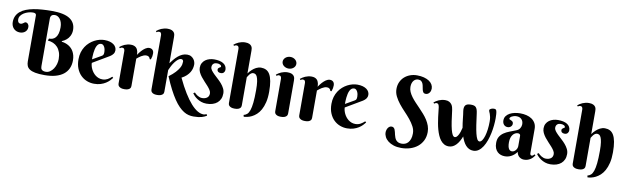

<svg xmlns="http://www.w3.org/2000/svg" viewBox="-51 -1389 7165 2197"><g transform="rotate(10 3531.5 -291.0)"><path d="M411.1 -86.9Q411.1 -75.7 413.3 -65.7Q415.5 -55.7 422.1 -48.3Q428.7 -41 440.2 -36.6Q451.7 -32.2 470.2 -32.2Q497.1 -32.2 519.5 -47.6Q542 -63 558.1 -87.2Q574.2 -111.3 583 -141.4Q591.8 -171.4 591.8 -201.2Q591.8 -245.6 579.8 -279.5Q567.9 -313.5 546.4 -336.9Q524.9 -360.4 495.6 -373.3Q466.3 -386.2 432.1 -388.2L441.9 -413.1Q463.4 -412.1 482.9 -418.9Q502.4 -425.8 517.3 -442.9Q532.2 -460 541 -489Q549.8 -518.1 549.8 -562Q549.8 -591.8 542.5 -615.7Q535.2 -639.6 523.2 -656Q511.2 -672.4 495.4 -681.2Q479.5 -689.9 462.9 -689.9Q452.6 -689.9 443.1 -687.5Q433.6 -685.1 426.5 -679.2Q419.4 -673.3 415.3 -663.8Q411.1 -654.3 411.1 -640.1ZM420.9 -730Q562.5 -730 629.2 -685.8Q695.8 -641.6 695.8 -557.1Q695.8 -536.1 691.2 -518.6Q686.5 -501 679.2 -486.6Q671.9 -472.2 662.6 -460.9Q653.3 -449.7 643.6 -441.4Q620.6 -421.4 591.8 -410.2V-402.8Q637.2 -397.5 673.3 -375.5Q688.5 -366.2 703.1 -352.3Q717.8 -338.4 729.2 -318.6Q740.7 -298.8 747.8 -272.7Q754.9 -246.6 754.9 -212.9Q754.9 -161.6 736.3 -120.6Q717.8 -79.6 681.2 -51Q644.5 -22.5 589.8 -7.3Q535.2 7.8 462.9 7.8Q396 7.8 354 -0.5Q312 -8.8 288.6 -24.7Q265.1 -40.5 256.6 -63Q248 -85.4 248 -113.8V-647.9Q248 -674.8 210.9 -674.8Q184.1 -674.8 156.5 -666.7Q128.9 -658.7 106.7 -644.8Q84.5 -630.9 70.3 -611.6Q56.2 -592.3 56.2 -569.8Q56.2 -554.2 60.3 -544.9Q64.5 -535.6 69.8 -531Q75.2 -526.4 80.8 -525.1Q86.4 -523.9 88.9 -523.9Q101.1 -523.9 108.9 -528.1Q116.7 -532.2 123 -536.9Q129.4 -541.5 135 -545.7Q140.6 -549.8 147.9 -549.8Q153.8 -549.8 160.4 -547.1Q167 -544.4 172.6 -538.6Q178.2 -532.7 182.1 -523.2Q186 -513.7 186 -500Q186 -480.5 178.5 -466.3Q170.9 -452.1 158.9 -442.6Q147 -433.1 131.6 -428.5Q116.2 -423.8 101.1 -423.8Q77.6 -423.8 58.8 -431.9Q40 -439.9 26.9 -454.1Q13.7 -468.3 6.8 -487.3Q0 -506.3 0 -527.8Q0 -568.4 15.1 -599.4Q30.3 -630.4 57.9 -652.8Q85.4 -675.3 124 -690.2Q162.6 -705.1 209.5 -713.9Q256.3 -722.7 309.8 -726.3Q363.3 -730 420.9 -730Z M972.2 -224.1Q972.2 -208.5 976.8 -190.2Q981.4 -171.9 990.2 -153.3Q999 -134.8 1012 -117.9Q1024.9 -101.1 1041.7 -87.9Q1058.6 -74.7 1079.1 -66.9Q1099.6 -59.1 1124 -59.1Q1141.1 -59.1 1155.8 -63Q1170.4 -66.9 1183.1 -73.7Q1195.8 -80.6 1207.5 -89.6Q1219.2 -98.6 1231 -108.9L1243.2 -97.2Q1231.9 -82 1214.4 -64Q1196.8 -45.9 1171.9 -30Q1147 -14.2 1113.8 -3.7Q1080.6 6.8 1038.1 6.8Q995.6 6.8 955.3 -8.5Q915 -23.9 883.8 -54.7Q852.5 -85.4 833.7 -131.3Q814.9 -177.2 814.9 -238.8Q814.9 -283.2 826.2 -320.3Q837.4 -357.4 856.7 -387.2Q876 -417 901.6 -439.5Q927.2 -461.9 955.6 -476.8Q983.9 -491.7 1013.4 -499.3Q1043 -506.8 1070.3 -506.8Q1106.4 -506.8 1133.3 -499Q1160.2 -491.2 1178 -478Q1195.8 -464.8 1204.6 -447.5Q1213.4 -430.2 1213.4 -411.1Q1213.4 -388.2 1200.2 -369.9Q1187 -351.6 1165 -337.9ZM1070.3 -323.2Q1076.7 -327.1 1080.8 -330.8Q1085 -334.5 1087.4 -339.6Q1089.8 -344.7 1091.1 -352.3Q1092.3 -359.9 1092.3 -371.1Q1092.3 -383.3 1089.6 -398.2Q1086.9 -413.1 1080.6 -426.3Q1074.2 -439.5 1064.5 -448.2Q1054.7 -457 1041 -457Q1023.4 -457 1011 -446.5Q998.5 -436 990.5 -419.4Q982.4 -402.8 977.8 -381.6Q973.1 -360.4 970.7 -338.9Q968.3 -317.4 967.8 -297.6Q967.3 -277.8 967.3 -264.2Z M1464.8 -403.8Q1483.4 -432.1 1504.4 -455.1Q1513.2 -464.8 1523.4 -474.1Q1533.7 -483.4 1544.7 -490.7Q1555.7 -498 1567.4 -502.4Q1579.1 -506.8 1590.8 -506.8Q1615.7 -506.8 1629.9 -491.9Q1644 -477.1 1644 -450.2Q1644 -433.6 1641.4 -418.2Q1638.7 -402.8 1630.9 -380.9H1617.2Q1614.3 -396 1603.5 -406Q1592.8 -416 1572.3 -416Q1557.1 -416 1542.5 -410.4Q1527.8 -404.8 1513.9 -396.5Q1500 -388.2 1487.5 -378.4Q1475.1 -368.7 1464.8 -359.9V-43Q1464.8 -36.6 1462.9 -27.8Q1460.9 -19 1453.4 -11.2Q1445.8 -3.4 1430.9 2.2Q1416 7.8 1390.1 7.8Q1364.3 7.8 1349.4 1.7Q1334.5 -4.4 1326.7 -12.7Q1318.8 -21 1316.9 -29.8Q1314.9 -38.6 1314.9 -43.9V-420.9Q1314.9 -435.1 1308.3 -445.6Q1301.8 -456.1 1286.1 -456.1Q1277.8 -456.1 1272 -453.1Q1266.1 -450.2 1259.3 -444.8L1249 -457Q1260.3 -466.3 1274.2 -475.3Q1288.1 -484.4 1304.2 -491.2Q1320.3 -498 1338.9 -502.4Q1357.4 -506.8 1377.9 -506.8Q1398.9 -506.8 1413.8 -501.2Q1428.7 -495.6 1438.2 -486.6Q1447.8 -477.5 1453.1 -466.3Q1458.5 -455.1 1461.2 -443.6Q1463.9 -432.1 1464.4 -421.6Q1464.8 -411.1 1464.8 -403.8Z M1847.2 -374Q1864.3 -397 1883.8 -420.7Q1903.3 -444.3 1925.8 -463.4Q1948.2 -482.4 1974.6 -494.6Q2001 -506.8 2032.2 -506.8Q2060.1 -506.8 2078.6 -495.8Q2097.2 -484.9 2108.6 -469.5Q2120.1 -454.1 2124.8 -437.5Q2129.4 -420.9 2129.4 -409.2Q2129.4 -387.7 2123.8 -364.5Q2118.2 -341.3 2104.7 -318.6Q2091.3 -295.9 2068.8 -274.7Q2046.4 -253.4 2012.2 -235.8Q2058.1 -138.7 2101.6 -68.6Q2145 1.5 2185.3 46.6Q2225.6 91.8 2262.7 113.3Q2299.8 134.8 2333.5 134.8Q2339.4 134.8 2345.2 133.3Q2351.1 131.8 2356 129.9Q2361.3 127.9 2367.2 125L2376.5 142.1Q2363.3 149.4 2349.6 156Q2335.9 162.6 2318.4 167.5Q2300.8 172.4 2277.8 175.3Q2254.9 178.2 2223.1 178.2Q2194.3 178.2 2166.3 171.4Q2138.2 164.6 2109.9 147Q2081.5 129.4 2052.5 100.1Q2023.4 70.8 1992.9 25.9Q1962.4 -19 1930.2 -81.1Q1897.9 -143.1 1863.3 -226.1Q1910.2 -260.7 1937 -290.3Q1963.9 -319.8 1977.5 -343.8Q1991.2 -367.7 1994.6 -386.2Q1998 -404.8 1998 -418Q1998 -419.9 1997.6 -424.6Q1997.1 -429.2 1994.4 -433.6Q1991.7 -438 1986.6 -441.4Q1981.4 -444.8 1972.2 -444.8Q1954.1 -444.8 1935.5 -429.4Q1917 -414.1 1900.1 -391.4Q1883.3 -368.7 1869.6 -342.5Q1856 -316.4 1847.2 -294.9V-43Q1847.2 -36.6 1845 -27.8Q1842.8 -19 1834.7 -11.2Q1826.7 -3.4 1811.3 2.2Q1795.9 7.8 1770 7.8Q1744.1 7.8 1729.5 1.7Q1714.8 -4.4 1707.8 -12.7Q1700.7 -21 1699 -29.8Q1697.3 -38.6 1697.3 -43.9V-673.8Q1697.3 -688 1690.7 -698.5Q1684.1 -709 1668.5 -709Q1660.2 -709 1654.1 -706.3Q1647.9 -703.6 1641.1 -698.2L1631.3 -710Q1642.6 -719.2 1656.2 -728.3Q1669.9 -737.3 1686.3 -744.1Q1702.6 -751 1721.2 -755.4Q1739.7 -759.8 1760.3 -759.8Q1792 -759.8 1809.6 -751.2Q1827.1 -742.7 1835.4 -730.2Q1843.8 -717.8 1845.5 -703.9Q1847.2 -689.9 1847.2 -679.2Z M2383.8 -467.8Q2372.6 -467.8 2362.5 -464.8Q2352.5 -461.9 2344.7 -455.3Q2336.9 -448.7 2332.5 -438.7Q2328.1 -428.7 2328.1 -415Q2328.1 -396 2342 -377.2Q2356 -358.4 2376.7 -338.1Q2397.5 -317.9 2421.6 -296.1Q2445.8 -274.4 2466.6 -250.2Q2487.3 -226.1 2501.2 -198.7Q2515.1 -171.4 2515.1 -140.1Q2515.1 -105 2503.2 -77.6Q2491.2 -50.3 2469 -31.2Q2446.8 -12.2 2415.3 -2.2Q2383.8 7.8 2345.2 7.8Q2311.5 7.8 2284.2 -1.7Q2256.8 -11.2 2235.6 -25.1Q2214.4 -39.1 2199.2 -54.7Q2184.1 -70.3 2175.8 -83L2192.9 -95.2Q2199.2 -87.9 2209 -79.3Q2218.8 -70.8 2230.7 -63.5Q2242.7 -56.2 2256.3 -51.5Q2270 -46.9 2284.2 -46.9Q2319.3 -46.9 2341.8 -63.7Q2364.3 -80.6 2364.3 -113.8Q2364.3 -132.3 2352.1 -152.1Q2339.8 -171.9 2321.3 -192.9Q2302.7 -213.9 2281.2 -236.3Q2259.8 -258.8 2241.2 -282.7Q2222.7 -306.6 2210.4 -332Q2198.2 -357.4 2198.2 -384.8Q2198.2 -415.5 2210.7 -438.5Q2223.1 -461.4 2243.9 -476.6Q2264.6 -491.7 2291.3 -499.3Q2317.9 -506.8 2346.2 -506.8Q2378.9 -506.8 2405.8 -501Q2432.6 -495.1 2451.9 -483.2Q2471.2 -471.2 2481.7 -453.1Q2492.2 -435.1 2492.2 -411.1Q2492.2 -392.6 2480 -378.9Q2467.8 -365.2 2445.8 -365.2Q2424.8 -365.2 2413.8 -374.3Q2402.8 -383.3 2402.8 -398.9Q2402.8 -409.2 2408 -415Q2413.1 -420.9 2419.4 -424.6Q2425.8 -428.2 2430.9 -430.9Q2436 -433.6 2436 -438Q2436 -451.7 2421.4 -459.7Q2406.7 -467.8 2383.8 -467.8Z M2747.1 -414.1Q2765.1 -439.9 2788.1 -460.4Q2797.4 -469.2 2808.8 -477.5Q2820.3 -485.8 2833.3 -492.4Q2846.2 -499 2860.6 -502.9Q2875 -506.8 2890.1 -506.8Q2922.9 -506.8 2948.7 -494.1Q2974.6 -481.4 2992.2 -451.7Q3009.8 -421.9 3019 -372.8Q3028.3 -323.7 3028.3 -251Q3028.3 -180.2 3015.6 -127.9Q3002.9 -75.7 2982.4 -39.1Q2961.9 -2.4 2936 20.8Q2910.2 43.9 2883.8 57.1Q2857.4 70.3 2833 75.4Q2808.6 80.6 2791 81.1L2786.1 61Q2808.1 55.7 2825.2 41Q2842.3 26.4 2854 -7.1Q2865.7 -40.5 2871.8 -97.2Q2877.9 -153.8 2877.9 -243.2Q2877.9 -304.7 2872.3 -341.6Q2866.7 -378.4 2857.7 -397.7Q2848.6 -417 2837.2 -423.1Q2825.7 -429.2 2814 -429.2Q2799.8 -429.2 2789.1 -421.6Q2778.3 -414.1 2770.3 -404.3Q2762.2 -394.5 2756.6 -384.8Q2751 -375 2747.1 -370.1V-43.9Q2747.1 -37.6 2745.1 -28.6Q2743.2 -19.5 2735.6 -11.5Q2728 -3.4 2713.1 2.2Q2698.2 7.8 2672.4 7.8Q2646.5 7.8 2631.3 1.7Q2616.2 -4.4 2608.6 -12.7Q2601.1 -21 2599.1 -29.8Q2597.2 -38.6 2597.2 -43.9V-673.8Q2597.2 -688 2590.6 -698.5Q2584 -709 2568.4 -709Q2560.1 -709 2554 -706.3Q2547.9 -703.6 2541 -698.2L2531.2 -710Q2542.5 -719.2 2556.2 -728.3Q2569.8 -737.3 2586.2 -744.1Q2602.5 -751 2621.1 -755.4Q2639.6 -759.8 2660.2 -759.8Q2691.9 -759.8 2709.5 -751.2Q2727.1 -742.7 2735.4 -730.2Q2743.7 -717.8 2745.4 -703.9Q2747.1 -689.9 2747.1 -679.2Z M3285.2 -43.9Q3285.2 -37.6 3283 -28.6Q3280.8 -19.5 3272.7 -11.5Q3264.6 -3.4 3249.5 2.2Q3234.4 7.8 3208.5 7.8Q3182.6 7.8 3168 1.7Q3153.3 -4.4 3146 -12.7Q3138.7 -21 3137 -29.8Q3135.3 -38.6 3135.3 -43.9V-420.9Q3135.3 -435.1 3128.7 -445.6Q3122.1 -456.1 3106.4 -456.1Q3098.1 -456.1 3092.3 -453.1Q3086.4 -450.2 3079.6 -444.8L3069.3 -457Q3080.6 -466.3 3094.5 -475.3Q3108.4 -484.4 3124.5 -491.2Q3140.6 -498 3159.2 -502.4Q3177.7 -506.8 3198.2 -506.8Q3230 -506.8 3247.6 -498.3Q3265.1 -489.7 3273.4 -477.3Q3281.7 -464.8 3283.4 -450.7Q3285.2 -436.5 3285.2 -425.8ZM3120.1 -618.2Q3120.1 -631.8 3126.2 -644.3Q3132.3 -656.7 3143.3 -666Q3154.3 -675.3 3168.7 -680.7Q3183.1 -686 3200.2 -686Q3216.8 -686 3231.2 -680.7Q3245.6 -675.3 3256.3 -666Q3267.1 -656.7 3273.2 -644.3Q3279.3 -631.8 3279.3 -618.2Q3279.3 -604 3273.2 -591.8Q3267.1 -579.6 3256.3 -570.6Q3245.6 -561.5 3231.2 -556.2Q3216.8 -550.8 3200.2 -550.8Q3183.1 -550.8 3168.7 -556.2Q3154.3 -561.5 3143.3 -570.6Q3132.3 -579.6 3126.2 -591.8Q3120.1 -604 3120.1 -618.2Z M3564 -403.8Q3582.5 -432.1 3603.5 -455.1Q3612.3 -464.8 3622.6 -474.1Q3632.8 -483.4 3643.8 -490.7Q3654.8 -498 3666.5 -502.4Q3678.2 -506.8 3689.9 -506.8Q3714.8 -506.8 3729 -491.9Q3743.2 -477.1 3743.2 -450.2Q3743.2 -433.6 3740.5 -418.2Q3737.8 -402.8 3730 -380.9H3716.3Q3713.4 -396 3702.6 -406Q3691.9 -416 3671.4 -416Q3656.2 -416 3641.6 -410.4Q3627 -404.8 3613 -396.5Q3599.1 -388.2 3586.7 -378.4Q3574.2 -368.7 3564 -359.9V-43Q3564 -36.6 3562 -27.8Q3560.1 -19 3552.5 -11.2Q3544.9 -3.4 3530 2.2Q3515.1 7.8 3489.3 7.8Q3463.4 7.8 3448.5 1.7Q3433.6 -4.4 3425.8 -12.7Q3418 -21 3416 -29.8Q3414.1 -38.6 3414.1 -43.9V-420.9Q3414.1 -435.1 3407.5 -445.6Q3400.9 -456.1 3385.3 -456.1Q3377 -456.1 3371.1 -453.1Q3365.2 -450.2 3358.4 -444.8L3348.1 -457Q3359.4 -466.3 3373.3 -475.3Q3387.2 -484.4 3403.3 -491.2Q3419.4 -498 3438 -502.4Q3456.5 -506.8 3477.1 -506.8Q3498 -506.8 3512.9 -501.2Q3527.8 -495.6 3537.4 -486.6Q3546.9 -477.5 3552.2 -466.3Q3557.6 -455.1 3560.3 -443.6Q3563 -432.1 3563.5 -421.6Q3564 -411.1 3564 -403.8Z M3911.1 -224.1Q3911.1 -208.5 3915.8 -190.2Q3920.4 -171.9 3929.2 -153.3Q3938 -134.8 3950.9 -117.9Q3963.9 -101.1 3980.7 -87.9Q3997.6 -74.7 4018.1 -66.9Q4038.6 -59.1 4063 -59.1Q4080.1 -59.1 4094.7 -63Q4109.4 -66.9 4122.1 -73.7Q4134.8 -80.6 4146.5 -89.6Q4158.2 -98.6 4169.9 -108.9L4182.1 -97.2Q4170.9 -82 4153.3 -64Q4135.7 -45.9 4110.8 -30Q4085.9 -14.2 4052.7 -3.7Q4019.5 6.8 3977.1 6.8Q3934.6 6.8 3894.3 -8.5Q3854 -23.9 3822.8 -54.7Q3791.5 -85.4 3772.7 -131.3Q3753.9 -177.2 3753.9 -238.8Q3753.9 -283.2 3765.1 -320.3Q3776.4 -357.4 3795.7 -387.2Q3814.9 -417 3840.6 -439.5Q3866.2 -461.9 3894.5 -476.8Q3922.9 -491.7 3952.4 -499.3Q3981.9 -506.8 4009.3 -506.8Q4045.4 -506.8 4072.3 -499Q4099.1 -491.2 4116.9 -478Q4134.8 -464.8 4143.6 -447.5Q4152.3 -430.2 4152.3 -411.1Q4152.3 -388.2 4139.2 -369.9Q4126 -351.6 4104 -337.9ZM4009.3 -323.2Q4015.6 -327.1 4019.8 -330.8Q4023.9 -334.5 4026.4 -339.6Q4028.8 -344.7 4030 -352.3Q4031.2 -359.9 4031.2 -371.1Q4031.2 -383.3 4028.6 -398.2Q4025.9 -413.1 4019.5 -426.3Q4013.2 -439.5 4003.4 -448.2Q3993.7 -457 3980 -457Q3962.4 -457 3950 -446.5Q3937.5 -436 3929.4 -419.4Q3921.4 -402.8 3916.7 -381.6Q3912.1 -360.4 3909.7 -338.9Q3907.2 -317.4 3906.7 -297.6Q3906.2 -277.8 3906.2 -264.2Z M4625 70.8Q4644.5 70.8 4663.6 63.7Q4682.6 56.6 4697.5 40.3Q4712.4 23.9 4721.7 -2.4Q4731 -28.8 4731 -66.9Q4731 -107.9 4710.7 -146.5Q4690.4 -185.1 4659.9 -222.4Q4629.4 -259.8 4594 -296.6Q4558.6 -333.5 4528.1 -371.8Q4497.6 -410.2 4477.3 -450.9Q4457 -491.7 4457 -536.1Q4457 -580.6 4473.4 -616.5Q4489.7 -652.3 4517.8 -677.5Q4545.9 -702.6 4583.3 -716.3Q4620.6 -730 4663.1 -730Q4708.5 -730 4743.9 -720.5Q4779.3 -710.9 4804 -694.6Q4828.6 -678.2 4841.3 -656Q4854 -633.8 4854 -608.9Q4854 -597.2 4850.6 -584.7Q4847.2 -572.3 4839.8 -562Q4832.5 -551.8 4821.3 -544.9Q4810.1 -538.1 4794.9 -538.1Q4776.9 -538.1 4768.3 -549.1Q4759.8 -560.1 4755.6 -576.2Q4751.5 -592.3 4748.5 -611.6Q4745.6 -630.9 4739.3 -647Q4732.9 -663.1 4720.2 -674.1Q4707.5 -685.1 4683.1 -685.1Q4669.9 -685.1 4657 -679.2Q4644 -673.3 4633.5 -661.4Q4623 -649.4 4616.7 -630.9Q4610.4 -612.3 4610.4 -586.9Q4610.4 -557.6 4622.6 -529.8Q4634.8 -502 4654.8 -474.9Q4674.8 -447.8 4700.4 -420.7Q4726.1 -393.6 4752.7 -366Q4779.3 -338.4 4804.9 -309.3Q4830.6 -280.3 4850.6 -249Q4870.6 -217.8 4882.8 -183.6Q4895 -149.4 4895 -111.8Q4895 -56.6 4873.8 -13.4Q4852.5 29.8 4816.2 59.3Q4779.8 88.9 4731 104.5Q4682.1 120.1 4627 120.1Q4577.1 120.1 4538.8 107.7Q4500.5 95.2 4474.1 74.7Q4447.8 54.2 4434.3 28.1Q4420.9 2 4420.9 -25.9Q4420.9 -37.6 4424.6 -51Q4428.2 -64.5 4435.3 -75.7Q4442.4 -86.9 4453.1 -94.5Q4463.9 -102.1 4478 -102.1Q4492.7 -102.1 4501.7 -94.7Q4510.7 -87.4 4516.1 -75.2Q4521.5 -63 4524.9 -47.4Q4528.3 -31.7 4532.2 -15.6Q4536.1 0.5 4542 16.1Q4547.9 31.7 4558.1 43.9Q4568.4 56.2 4584.5 63.5Q4600.6 70.8 4625 70.8Z M5572.3 -352.1Q5572.3 -384.3 5567.9 -405.3Q5563.5 -426.3 5558.3 -440.2Q5553.2 -454.1 5548.8 -463.1Q5544.4 -472.2 5544.4 -480Q5544.4 -487.3 5550.3 -492.2Q5556.2 -497.1 5564.2 -500.5Q5572.3 -503.9 5580.8 -505.4Q5589.4 -506.8 5594.7 -506.8Q5608.9 -506.8 5615.2 -502.9Q5621.6 -499 5625.5 -487.8Q5629.9 -473.6 5631.6 -450.4Q5633.3 -427.2 5633.3 -400.9Q5633.3 -363.3 5628.9 -318.4Q5624.5 -273.4 5615 -228Q5605.5 -182.6 5590.6 -140.1Q5575.7 -97.7 5554.7 -64.7Q5533.7 -31.7 5506.3 -12Q5479 7.8 5444.3 7.8Q5417 7.8 5395.3 -3.2Q5373.5 -14.2 5356.4 -33.2Q5339.4 -52.2 5326.4 -77.9Q5313.5 -103.5 5303.7 -132.8Q5292.5 -103 5277.8 -77.4Q5263.2 -51.8 5245.4 -32.7Q5227.5 -13.7 5206.1 -2.9Q5184.6 7.8 5159.7 7.8Q5128.9 7.8 5105.2 -5.6Q5081.5 -19 5063.5 -42.2Q5045.4 -65.4 5032.2 -96.2Q5019 -127 5009.5 -161.1Q5000 -195.3 4993.7 -231.4Q4987.3 -267.6 4982.9 -301.3Q4978.5 -335 4975.6 -364.3Q4972.7 -393.6 4969.7 -415Q4966.3 -434.6 4959.7 -445.3Q4953.1 -456.1 4937.5 -456.1Q4929.2 -456.1 4923.3 -453.1Q4917.5 -450.2 4910.6 -444.8L4900.4 -457Q4911.6 -466.3 4925.5 -475.3Q4939.5 -484.4 4955.6 -491.2Q4971.7 -498 4990.2 -502.4Q5008.8 -506.8 5029.3 -506.8Q5058.6 -506.8 5076.7 -496.8Q5094.7 -486.8 5105.2 -471.9Q5115.7 -457 5120.1 -439.9Q5124.5 -422.9 5126.5 -409.2Q5135.3 -335.4 5143.8 -279.3Q5152.3 -223.1 5162.1 -185.3Q5171.9 -147.5 5183.3 -128.2Q5194.8 -108.9 5210.4 -108.9Q5220.7 -108.9 5230.5 -117.7Q5240.2 -126.5 5249 -142.1Q5257.8 -157.7 5265.6 -179.9Q5273.4 -202.1 5279.3 -229Q5274.4 -255.9 5271 -282.2Q5267.6 -308.6 5264.9 -332.8Q5262.2 -356.9 5259.8 -377.9Q5257.3 -398.9 5254.4 -415Q5247.1 -460.9 5262.9 -483.9Q5278.8 -506.8 5326.7 -506.8Q5347.7 -506.8 5362.1 -503.2Q5376.5 -499.5 5386 -489.5Q5395.5 -479.5 5401.4 -462.2Q5407.2 -444.8 5410.6 -418Q5419.9 -344.7 5428.7 -287.1Q5437.5 -229.5 5447.3 -189.9Q5457 -150.4 5468.5 -129.6Q5480 -108.9 5495.6 -108.9Q5512.2 -108.9 5526.4 -129.4Q5540.5 -149.9 5550.8 -183.6Q5561 -217.3 5566.7 -261.2Q5572.3 -305.2 5572.3 -352.1Z M5943.4 -252.9Q5943.4 -265.1 5935.5 -271.5Q5927.7 -277.8 5915.5 -277.8Q5898.4 -277.8 5883.1 -270Q5867.7 -262.2 5856 -247.1Q5844.2 -231.9 5837.4 -209.7Q5830.6 -187.5 5830.6 -158.2Q5830.6 -129.9 5834.7 -111.3Q5838.9 -92.8 5845.9 -81.8Q5853 -70.8 5862.3 -66.4Q5871.6 -62 5881.8 -62Q5894.5 -62 5905.8 -68.6Q5917 -75.2 5925.3 -85.4Q5933.6 -95.7 5938.5 -108.4Q5943.4 -121.1 5943.4 -133.8ZM5865.7 -466.8Q5849.1 -466.8 5835 -462.9Q5820.8 -459 5810.5 -453.1Q5800.3 -447.3 5794.4 -440.2Q5788.6 -433.1 5788.6 -426.8Q5788.6 -419.4 5796.1 -416.3Q5803.7 -413.1 5813 -408.9Q5822.3 -404.8 5829.8 -397.2Q5837.4 -389.6 5837.4 -374Q5837.4 -363.8 5833.3 -355.2Q5829.1 -346.7 5822 -340.1Q5814.9 -333.5 5805.4 -329.8Q5795.9 -326.2 5785.6 -326.2Q5758.3 -326.2 5741.5 -344.7Q5724.6 -363.3 5724.6 -394Q5724.6 -423.8 5740.2 -445.1Q5755.9 -466.3 5781 -480Q5806.2 -493.7 5837.9 -500.2Q5869.6 -506.8 5901.4 -506.8Q5939.5 -506.8 5974.1 -498.5Q6008.8 -490.2 6035.4 -472.2Q6062 -454.1 6077.9 -426.3Q6093.8 -398.4 6093.8 -358.9V-83Q6093.8 -78.6 6094.2 -73.2Q6094.7 -67.9 6096.7 -63.5Q6098.6 -59.1 6102.5 -56.2Q6106.4 -53.2 6113.8 -53.2Q6122.6 -53.2 6130.1 -59.8Q6137.7 -66.4 6143.6 -73.2L6155.8 -63Q6148.4 -52.7 6138.2 -40.5Q6127.9 -28.3 6113.3 -17.6Q6098.6 -6.8 6079.1 0.5Q6059.6 7.8 6034.7 7.8Q6003.9 7.8 5980 -10.5Q5956.1 -28.8 5948.7 -66.9Q5933.1 -45.9 5916.3 -31.7Q5899.4 -17.6 5881.8 -8.8Q5864.3 0 5846.4 3.9Q5828.6 7.8 5810.5 7.8Q5787.1 7.8 5765.1 0.5Q5743.2 -6.8 5725.8 -22.7Q5708.5 -38.6 5698 -64Q5687.5 -89.4 5687.5 -126Q5687.5 -170.4 5705.1 -198.7Q5722.7 -227.1 5751.2 -246.3Q5779.8 -265.6 5816.2 -279.3Q5852.5 -293 5890.6 -308.1Q5918.9 -319.3 5931.9 -341.6Q5944.8 -363.8 5944.8 -387.2Q5944.8 -423.3 5923.6 -445.1Q5902.3 -466.8 5865.7 -466.8Z M6378.4 -467.8Q6367.2 -467.8 6357.2 -464.8Q6347.2 -461.9 6339.4 -455.3Q6331.5 -448.7 6327.1 -438.7Q6322.8 -428.7 6322.8 -415Q6322.8 -396 6336.7 -377.2Q6350.6 -358.4 6371.3 -338.1Q6392.1 -317.9 6416.3 -296.1Q6440.4 -274.4 6461.2 -250.2Q6481.9 -226.1 6495.8 -198.7Q6509.8 -171.4 6509.8 -140.1Q6509.8 -105 6497.8 -77.6Q6485.8 -50.3 6463.6 -31.2Q6441.4 -12.2 6409.9 -2.2Q6378.4 7.8 6339.8 7.8Q6306.2 7.8 6278.8 -1.7Q6251.5 -11.2 6230.2 -25.1Q6209 -39.1 6193.8 -54.7Q6178.7 -70.3 6170.4 -83L6187.5 -95.2Q6193.8 -87.9 6203.6 -79.3Q6213.4 -70.8 6225.3 -63.5Q6237.3 -56.2 6251 -51.5Q6264.6 -46.9 6278.8 -46.9Q6314 -46.9 6336.4 -63.7Q6358.9 -80.6 6358.9 -113.8Q6358.9 -132.3 6346.7 -152.1Q6334.5 -171.9 6315.9 -192.9Q6297.4 -213.9 6275.9 -236.3Q6254.4 -258.8 6235.8 -282.7Q6217.3 -306.6 6205.1 -332Q6192.9 -357.4 6192.9 -384.8Q6192.9 -415.5 6205.3 -438.5Q6217.8 -461.4 6238.5 -476.6Q6259.3 -491.7 6285.9 -499.3Q6312.5 -506.8 6340.8 -506.8Q6373.5 -506.8 6400.4 -501Q6427.2 -495.1 6446.5 -483.2Q6465.8 -471.2 6476.3 -453.1Q6486.8 -435.1 6486.8 -411.1Q6486.8 -392.6 6474.6 -378.9Q6462.4 -365.2 6440.4 -365.2Q6419.4 -365.2 6408.4 -374.3Q6397.5 -383.3 6397.5 -398.9Q6397.5 -409.2 6402.6 -415Q6407.7 -420.9 6414.1 -424.6Q6420.4 -428.2 6425.5 -430.9Q6430.7 -433.6 6430.7 -438Q6430.7 -451.7 6416 -459.7Q6401.4 -467.8 6378.4 -467.8Z M6741.7 -414.1Q6759.8 -439.9 6782.7 -460.4Q6792 -469.2 6803.5 -477.5Q6814.9 -485.8 6827.9 -492.4Q6840.8 -499 6855.2 -502.9Q6869.6 -506.8 6884.8 -506.8Q6917.5 -506.8 6943.4 -494.1Q6969.2 -481.4 6986.8 -451.7Q7004.4 -421.9 7013.7 -372.8Q7022.9 -323.7 7022.9 -251Q7022.9 -180.2 7010.3 -127.9Q6997.6 -75.7 6977.1 -39.1Q6956.5 -2.4 6930.7 20.8Q6904.8 43.9 6878.4 57.1Q6852.1 70.3 6827.6 75.4Q6803.2 80.6 6785.6 81.1L6780.8 61Q6802.7 55.7 6819.8 41Q6836.9 26.4 6848.6 -7.1Q6860.4 -40.5 6866.5 -97.2Q6872.6 -153.8 6872.6 -243.2Q6872.6 -304.7 6866.9 -341.6Q6861.3 -378.4 6852.3 -397.7Q6843.3 -417 6831.8 -423.1Q6820.3 -429.2 6808.6 -429.2Q6794.4 -429.2 6783.7 -421.6Q6772.9 -414.1 6764.9 -404.3Q6756.8 -394.5 6751.2 -384.8Q6745.6 -375 6741.7 -370.1V-43.9Q6741.7 -37.6 6739.7 -28.6Q6737.8 -19.5 6730.2 -11.5Q6722.7 -3.4 6707.8 2.2Q6692.9 7.8 6667 7.8Q6641.1 7.8 6626 1.7Q6610.8 -4.4 6603.3 -12.7Q6595.7 -21 6593.8 -29.8Q6591.8 -38.6 6591.8 -43.9V-673.8Q6591.8 -688 6585.2 -698.5Q6578.6 -709 6563 -709Q6554.7 -709 6548.6 -706.3Q6542.5 -703.6 6535.6 -698.2L6525.9 -710Q6537.1 -719.2 6550.8 -728.3Q6564.5 -737.3 6580.8 -744.1Q6597.2 -751 6615.7 -755.4Q6634.3 -759.8 6654.8 -759.8Q6686.5 -759.8 6704.1 -751.2Q6721.7 -742.7 6730 -730.2Q6738.3 -717.8 6740 -703.9Q6741.7 -689.9 6741.7 -679.2Z"/></g></svg>

Font: Berkshire Swash
Style: Regular
Weight: 700
Designer: Astigmatic (AOETI)
Foundry: Astigmatic (AOETI)
Version: Version 1.000